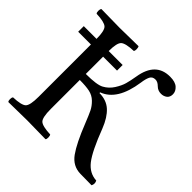

<svg xmlns="http://www.w3.org/2000/svg" viewBox="-170 -798 947 947"><g transform="rotate(45 303.0 -324.5)"><path d="M190.9 -122.1Q190.9 -62 206.5 -47.6Q222.2 -33.2 277.8 -30.8Q281.7 -25.9 282 -13.9Q282.2 -2 277.8 2Q188 0 148.9 0Q108.9 0 19 2Q14.2 -2 14.2 -13.9Q14.2 -25.9 19 -30.8Q75.2 -32.7 90.6 -47.4Q106 -62 106 -122.1V-486.8H17.1V-525.9H106Q106 -583 90.1 -597.4Q74.2 -611.8 19 -613.8Q14.2 -617.7 14.2 -629.9Q14.2 -642.1 19 -647Q113.3 -645 147.9 -645Q189.9 -645 277.8 -647Q281.7 -642.1 282 -630.1Q282.2 -618.2 277.8 -613.8Q222.7 -611.8 206.8 -597.4Q190.9 -583 190.9 -525.9H288.1V-486.8H190.9V-366.2Q268.1 -366.2 293.9 -380.9Q321.8 -396 339.4 -423.6Q356.9 -451.2 363.5 -474.6Q370.1 -498 376 -533.2Q395 -651.4 495.1 -650.9Q531.2 -650.9 548.6 -635Q565.9 -619.1 565.9 -599.1Q565.9 -579.1 553 -569.1Q540 -559.1 522 -559.1Q500 -559.1 484.9 -574.2Q468.8 -590.3 453.1 -589.8Q433.1 -589.8 425 -573.5Q417 -557.1 413.1 -527.8Q392.1 -383.8 305.2 -352.1V-347.2Q354 -347.2 385.5 -318.6Q417 -290 439 -233.9Q482.9 -118.7 516.4 -75.9Q549.8 -33.2 599.1 -30.8Q607.9 -14.6 599.1 2L520 1Q466.8 0 433.8 -45.9Q400.9 -91.8 361.8 -190.9Q344.7 -233.9 334.5 -254.9Q324.2 -275.9 305.2 -294.4Q286.1 -313 260 -318.6Q233.9 -324.2 190.9 -324.2Z"/></g></svg>

Font: Linux Libertine
Style: Regular
Weight: 400
Designer: Philipp H. Poll
Foundry: Philipp H. Poll
Version: Version 5.3.0 ; ttfautohint (v0.9)